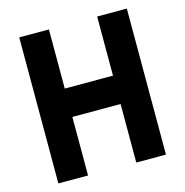

<svg xmlns="http://www.w3.org/2000/svg" viewBox="-115 -908 980 1016"><g transform="rotate(-15 375.0 -400.0)"><path d="M80.3 -800H242.9V-476.1H507.1V-800H669.7V0H507.1V-320.7H242.9V0H80.3Z"/></g></svg>

Font: Martian Mono Custom sWd Rg
Style: Regular
Weight: 400
Width: 6
Monospace: yes
Designer: Alex Havermale
Foundry: Evil Martians
Version: Version 1.000